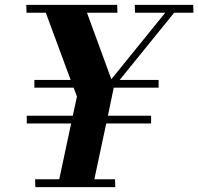

<svg xmlns="http://www.w3.org/2000/svg" viewBox="-20 -768 814 788"><path d="M125 0 124 -32.2H223.1L272 -261.2H89.8V-293H278.8L295.9 -372.1L282.2 -408.2H121.1V-439.9H270L168 -715.8H88.9L87.9 -748H460.9L461.9 -715.8H336.9L437 -442.9L658.2 -715.8H534.2L533.2 -748H772.9L773.9 -715.8H694.8L471.2 -439.9H630.9V-408.2H446.8L422.9 -293H600.1V-261.2H416L367.2 -32.2H452.1L453.1 0Z"/></svg>

Font: Fin Serif Display
Style: Italic
Weight: 400
Italic angle: -12°
Designer: J. Blake Harris
Version: Version 1.006;FEAKit 1.0